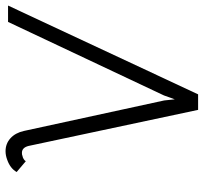

<svg xmlns="http://www.w3.org/2000/svg" viewBox="-41 -693 734 692"><g transform="rotate(-90 326.0 -347.0)"><path d="M121 -635Q114 -635 110 -633Q104 -632 98.5 -628.5Q93 -625 91 -621L52 -654Q65 -677 96 -688Q112 -694 127 -694Q154 -694 173.5 -676.5Q193 -659 200 -628L310 -122L314 -84L328 -123L593 -685H652L332 0H276L146 -611Q140 -635 121 -635Z"/></g></svg>

Font: Bellota
Style: Italic
Weight: 400
Italic angle: -7.5°
Designer: Kemie Guaida
Foundry: Kemie Guaida
Version: Version 4.001